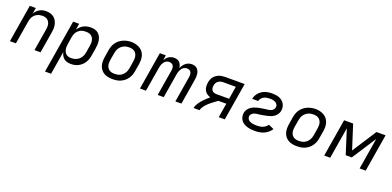

<svg xmlns="http://www.w3.org/2000/svg" viewBox="1 -1406 5099 2497"><g transform="rotate(20 2550.0 -158.0)"><path d="M32 0 118 -520H201L188 -440Q200 -460 217 -477.5Q234 -495 255 -507Q276 -519 298.5 -523.5Q321 -528 343 -528Q372 -528 400 -520.5Q428 -513 449.5 -496.5Q471 -480 485 -456Q499 -432 505 -405Q511 -378 510 -348.5Q509 -319 504 -290L456 0H372L422 -302Q425 -321 426 -340Q427 -359 423 -376.5Q419 -394 410 -409.5Q401 -425 387 -435.5Q373 -446 355.5 -450.5Q338 -455 319 -455Q301 -455 283.5 -451.5Q266 -448 249.5 -440.5Q233 -433 219 -421Q205 -409 194.5 -393.5Q184 -378 178 -361Q172 -344 169 -327L115 0Z M596 215 718 -520H801L787 -434Q801 -456 821 -475Q841 -494 864.5 -506Q888 -518 913 -523Q938 -528 963 -528Q963 -528 963 -528Q963 -528 964 -528Q992 -528 1019 -520.5Q1046 -513 1066 -495.5Q1086 -478 1098 -454Q1110 -430 1114.5 -403Q1119 -376 1117.5 -347.5Q1116 -319 1112 -290L1095 -190Q1091 -164 1082.5 -138.5Q1074 -113 1059.5 -89.5Q1045 -66 1024.5 -47Q1004 -28 979.5 -15Q955 -2 928.5 3Q902 8 876 8Q849 8 824 1.5Q799 -5 780.5 -20.5Q762 -36 750 -58Q738 -80 733 -105L680 215ZM856 -65Q874 -65 892.5 -68.5Q911 -72 928.5 -80.5Q946 -89 961.5 -102Q977 -115 987.5 -131.5Q998 -148 1004.5 -166Q1011 -184 1014 -202L1030 -302Q1033 -321 1033.5 -340.5Q1034 -360 1029.5 -378Q1025 -396 1015.5 -411Q1006 -426 991 -436Q976 -446 957.5 -450Q939 -454 920 -454Q902 -454 884.5 -451.5Q867 -449 850.5 -441Q834 -433 819.5 -421Q805 -409 794.5 -393.5Q784 -378 778 -361Q772 -344 769 -327L753 -227Q750 -207 749 -187.5Q748 -168 751.5 -149.5Q755 -131 763 -114.5Q771 -98 785 -86.5Q799 -75 817.5 -70Q836 -65 856 -65Z M1453 8Q1422 8 1391.5 2Q1361 -4 1335.5 -18.5Q1310 -33 1292 -56.5Q1274 -80 1265.5 -108Q1257 -136 1257 -167.5Q1257 -199 1262 -230L1278 -330Q1283 -357 1292.5 -384.5Q1302 -412 1319.5 -436Q1337 -460 1360.5 -478.5Q1384 -497 1411 -508.5Q1438 -520 1465.5 -525.5Q1493 -531 1521 -531Q1553 -531 1582.5 -523.5Q1612 -516 1637.5 -501.5Q1663 -487 1681 -464Q1699 -441 1708 -412.5Q1717 -384 1717 -352.5Q1717 -321 1712 -290L1695 -190Q1691 -163 1681 -136Q1671 -109 1654 -85Q1637 -61 1613.5 -42Q1590 -23 1563 -11.5Q1536 0 1508 4Q1480 8 1453 8ZM1454 -66Q1473 -66 1491.5 -69Q1510 -72 1528 -80Q1546 -88 1561 -101.5Q1576 -115 1587 -131Q1598 -147 1604.5 -165.5Q1611 -184 1614 -202L1630 -302Q1633 -322 1633.5 -341Q1634 -360 1629.5 -378Q1625 -396 1615 -411.5Q1605 -427 1589.5 -437Q1574 -447 1555.5 -451Q1537 -455 1517 -455Q1499 -455 1480.5 -451.5Q1462 -448 1444.5 -439.5Q1427 -431 1412 -418Q1397 -405 1386 -388.5Q1375 -372 1369 -354Q1363 -336 1360 -318L1343 -218Q1340 -199 1339.5 -179.5Q1339 -160 1343.5 -142Q1348 -124 1358 -109Q1368 -94 1383 -84Q1398 -74 1416.5 -70Q1435 -66 1454 -66Z M1832 0 1918 -520H2001L1990 -450Q2000 -467 2013 -482Q2026 -497 2043 -507.5Q2060 -518 2078.5 -523Q2097 -528 2116 -528Q2116 -528 2116 -528Q2116 -528 2116 -528Q2138 -528 2158 -521Q2178 -514 2191.5 -499.5Q2205 -485 2212.5 -465Q2220 -445 2222 -424Q2231 -445 2244.5 -464.5Q2258 -484 2276.5 -499Q2295 -514 2317 -521Q2339 -528 2361 -528Q2361 -528 2361 -528Q2361 -528 2361 -528Q2382 -528 2401.5 -521.5Q2421 -515 2434.5 -501.5Q2448 -488 2456 -469.5Q2464 -451 2466.5 -431Q2469 -411 2468 -389.5Q2467 -368 2463 -347L2406 0H2322L2382 -361Q2385 -379 2383.5 -396Q2382 -413 2374 -427Q2366 -441 2350.5 -448Q2335 -455 2318 -455Q2304 -455 2290 -450Q2276 -445 2264.5 -435.5Q2253 -426 2245 -413.5Q2237 -401 2231 -388Q2225 -375 2221.5 -361Q2218 -347 2216 -334L2161 0H2077L2137 -361Q2140 -379 2138.5 -396Q2137 -413 2129 -427Q2121 -441 2105.5 -448Q2090 -455 2073 -455Q2059 -455 2045 -450Q2031 -445 2019.5 -435.5Q2008 -426 1999.5 -413.5Q1991 -401 1985.5 -388Q1980 -375 1976.5 -361Q1973 -347 1971 -334L1915 0Z M2574 0Q2577 -21 2586.5 -40.5Q2596 -60 2608.5 -78Q2621 -96 2635.5 -112.5Q2650 -129 2665.5 -145Q2681 -161 2697.5 -175.5Q2714 -190 2731 -204Q2705 -212 2683 -227.5Q2661 -243 2648.5 -266.5Q2636 -290 2633.5 -318.5Q2631 -347 2636 -375Q2639 -396 2646.5 -416.5Q2654 -437 2667.5 -454.5Q2681 -472 2700 -485.5Q2719 -499 2739.5 -506.5Q2760 -514 2781 -517Q2802 -520 2823 -520H3092L3006 0H2922L2955 -198H2846Q2827 -185 2808 -171Q2789 -157 2770.5 -142.5Q2752 -128 2734.5 -112.5Q2717 -97 2701.5 -79.5Q2686 -62 2673.5 -42Q2661 -22 2657 0ZM2792 -271H2967L2996 -447H2823Q2805 -447 2787 -442.5Q2769 -438 2753.5 -426.5Q2738 -415 2729 -398Q2720 -381 2718 -364Q2715 -346 2717 -328Q2719 -310 2729.5 -296.5Q2740 -283 2757 -277Q2774 -271 2792 -271Z M3422 8Q3394 8 3367 5Q3340 2 3315 -6Q3290 -14 3268 -27.5Q3246 -41 3231 -61.5Q3216 -82 3210 -108.5Q3204 -135 3208 -162Q3211 -180 3219.5 -197.5Q3228 -215 3241.5 -229.5Q3255 -244 3271.5 -255Q3288 -266 3306 -273Q3324 -280 3342.5 -285Q3361 -290 3379 -293.5Q3397 -297 3415.5 -300Q3434 -303 3452.5 -305.5Q3471 -308 3489.5 -310Q3508 -312 3526.5 -318Q3545 -324 3559 -338.5Q3573 -353 3576 -372Q3579 -385 3575.5 -398Q3572 -411 3564 -421Q3556 -431 3545 -437.5Q3534 -444 3521 -448Q3508 -452 3494.5 -453Q3481 -454 3468 -454Q3447 -454 3426 -451Q3405 -448 3385.5 -438.5Q3366 -429 3351.5 -411.5Q3337 -394 3332 -373H3250Q3256 -409 3277.5 -440.5Q3299 -472 3330.5 -492.5Q3362 -513 3397.5 -520.5Q3433 -528 3468 -528Q3493 -528 3518.5 -525Q3544 -522 3567 -513.5Q3590 -505 3609 -490Q3628 -475 3640.5 -454.5Q3653 -434 3657.5 -409Q3662 -384 3658 -359Q3655 -340 3646.5 -322.5Q3638 -305 3625 -290.5Q3612 -276 3595.5 -265Q3579 -254 3561 -247Q3543 -240 3524.5 -235.5Q3506 -231 3487.5 -227Q3469 -223 3451 -220Q3433 -217 3414.5 -214.5Q3396 -212 3377.5 -210Q3359 -208 3340.5 -202Q3322 -196 3307 -182Q3292 -168 3289 -149Q3287 -134 3292.5 -120Q3298 -106 3308.5 -96Q3319 -86 3332.5 -80.5Q3346 -75 3361 -71.5Q3376 -68 3391 -67Q3406 -66 3422 -66Q3442 -66 3462.5 -68.5Q3483 -71 3503 -78.5Q3523 -86 3540.5 -99.5Q3558 -113 3570 -131L3644 -98Q3627 -70 3601 -48.5Q3575 -27 3545 -14Q3515 -1 3484 3.5Q3453 8 3422 8Z M4003 8Q3972 8 3941.5 2Q3911 -4 3885.5 -18.5Q3860 -33 3842 -56.5Q3824 -80 3815.5 -108Q3807 -136 3807 -167.5Q3807 -199 3812 -230L3828 -330Q3833 -357 3842.5 -384.5Q3852 -412 3869.5 -436Q3887 -460 3910.5 -478.5Q3934 -497 3961 -508.5Q3988 -520 4015.5 -525.5Q4043 -531 4071 -531Q4103 -531 4132.5 -523.5Q4162 -516 4187.5 -501.5Q4213 -487 4231 -464Q4249 -441 4258 -412.5Q4267 -384 4267 -352.5Q4267 -321 4262 -290L4245 -190Q4241 -163 4231 -136Q4221 -109 4204 -85Q4187 -61 4163.5 -42Q4140 -23 4113 -11.5Q4086 0 4058 4Q4030 8 4003 8ZM4004 -66Q4023 -66 4041.5 -69Q4060 -72 4078 -80Q4096 -88 4111 -101.5Q4126 -115 4137 -131Q4148 -147 4154.5 -165.5Q4161 -184 4164 -202L4180 -302Q4183 -322 4183.5 -341Q4184 -360 4179.5 -378Q4175 -396 4165 -411.5Q4155 -427 4139.5 -437Q4124 -447 4105.5 -451Q4087 -455 4067 -455Q4049 -455 4030.5 -451.5Q4012 -448 3994.5 -439.5Q3977 -431 3962 -418Q3947 -405 3936 -388.5Q3925 -372 3919 -354Q3913 -336 3910 -318L3893 -218Q3890 -199 3889.5 -179.5Q3889 -160 3893.5 -142Q3898 -124 3908 -109Q3918 -94 3933 -84Q3948 -74 3966.5 -70Q3985 -66 4004 -66Z M4382 0 4468 -520H4593L4700 -186L4916 -520H5042L4956 0H4872L4944 -434L4727 -100H4643L4537 -434L4465 0Z"/></g></svg>

Font: Zed Sans Extended
Style: Italic
Weight: 400
Width: 7
Italic angle: -9°
Designer: Belleve Invis
Foundry: Belleve Invis
Version: Version 1.0.0; ttfautohint (v1.8.4)